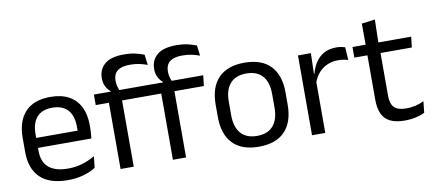

<svg xmlns="http://www.w3.org/2000/svg" viewBox="-64 -910 2614 1156"><g transform="rotate(-10 1243.0 -332.0)"><path d="M271 11Q159.5 11 103 -43.5Q46.5 -98 46.5 -199.5V-286.5Q46.5 -389.5 99 -445.2Q151.5 -501 252.5 -501Q320.5 -501 366 -475.8Q411.5 -450.5 434.5 -404Q457.5 -357.5 457.5 -293V-275Q457.5 -259 456.2 -243Q455 -227 453 -211.5H378.5Q379.5 -235.5 379.8 -257Q380 -278.5 380 -296.5Q380 -341 365.8 -371.8Q351.5 -402.5 323.2 -418.8Q295 -435 252.5 -435Q189.5 -435 158 -398.5Q126.5 -362 126.5 -294V-247.5L127 -237.5V-191Q127 -160.5 136 -136Q145 -111.5 164.2 -93.8Q183.5 -76 213.2 -66.8Q243 -57.5 284 -57.5Q331.5 -57.5 372.5 -70Q413.5 -82.5 449.5 -104L442 -34Q409.5 -13.5 366.5 -1.2Q323.5 11 271 11ZM89 -211.5V-272.5H436V-211.5Z M734.5 -676Q772 -676 801.8 -669.2Q831.5 -662.5 856.5 -652.5L864.5 -589Q840 -598 815.2 -603.2Q790.5 -608.5 759.5 -608.5Q722 -608.5 699.2 -598.8Q676.5 -589 666.8 -571.2Q657 -553.5 657 -528.5V-526Q657 -508.5 661.5 -492.8Q666 -477 671.5 -464L617 -462V-472Q601.5 -484 589.8 -505.5Q578 -527 578 -555.5V-558Q578 -611.5 616 -643.8Q654 -676 734.5 -676ZM594.5 0V-444.5H675V0ZM514 -405V-469.5L625.5 -469L658.5 -469.5H862.5L855 -405ZM1054.5 -676Q1092 -676 1121.8 -669.2Q1151.5 -662.5 1176.5 -652.5L1184.5 -589Q1160 -598 1135.2 -603.2Q1110.5 -608.5 1079.5 -608.5Q1042 -608.5 1019.2 -598.8Q996.5 -589 986.8 -571.2Q977 -553.5 977 -528.5V-526Q977 -508.5 981.5 -492.8Q986 -477 991.5 -464L937 -462V-472Q921.5 -484 909.8 -505.5Q898 -527 898 -555.5V-558Q898 -611.5 936 -643.8Q974 -676 1054.5 -676ZM914.5 0V-444.5H995V0ZM834 -405V-469.5L945.5 -469L978.5 -469.5H1182.5L1175 -405Z M1439 12.5Q1334 12.5 1279.8 -44.2Q1225.5 -101 1225.5 -207.5V-282Q1225.5 -388 1280 -444.5Q1334.5 -501 1439 -501Q1544 -501 1598.2 -444.5Q1652.5 -388 1652.5 -282V-207.5Q1652.5 -101 1598.2 -44.2Q1544 12.5 1439 12.5ZM1439 -53.5Q1504 -53.5 1537.8 -92Q1571.5 -130.5 1571.5 -203V-286.5Q1571.5 -358.5 1537.8 -396.8Q1504 -435 1439 -435Q1374.5 -435 1340.5 -396.8Q1306.5 -358.5 1306.5 -286.5V-203Q1306.5 -130.5 1340.5 -92Q1374.5 -53.5 1439 -53.5Z M1842 -298.5 1823.5 -361 1843.5 -362Q1859.5 -424 1898.5 -459.8Q1937.5 -495.5 2002 -495.5Q2018 -495.5 2030.8 -493Q2043.5 -490.5 2053.5 -487L2058.5 -408.5Q2046 -412.5 2030.8 -415Q2015.5 -417.5 1997 -417.5Q1942 -417.5 1901.2 -387Q1860.5 -356.5 1842 -298.5ZM1765 0V-488H1844L1840 -344L1846 -338V0Z M2333.5 10Q2277 10 2242.5 -7Q2208 -24 2192.5 -58.5Q2177 -93 2177 -144.5V-452.5H2257V-154Q2257 -106 2279 -83.2Q2301 -60.5 2353 -60.5Q2382.5 -60.5 2409.8 -67Q2437 -73.5 2461 -85.5L2453.5 -16Q2430 -4 2398.5 3Q2367 10 2333.5 10ZM2097 -416V-481H2456L2448.5 -416ZM2177.5 -473 2177 -610 2258.5 -620.5 2255 -473Z"/></g></svg>

Font: Anek Telugu Medium
Style: Regular
Weight: 400
Version: Version 1.003